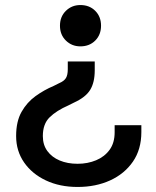

<svg xmlns="http://www.w3.org/2000/svg" viewBox="-20 -527 619 762"><path d="M288 215Q217 215 162 189Q107 163 75.5 117.5Q44 72 44 13Q44 -45 65.5 -83Q87 -121 121 -145.5Q155 -170 193 -186L215 -197Q234 -205 241.5 -217Q249 -229 249 -252V-283H356V-248Q356 -200 338 -170.5Q320 -141 274 -120L252 -109Q204 -88 177 -61.5Q150 -35 150 13Q150 48 168 72.5Q186 97 217 110Q248 123 288 123Q328 123 361.5 109Q395 95 415 67.5Q435 40 435 -2V-30H541V-3Q541 66 507.5 114.5Q474 163 417 189Q360 215 288 215ZM299 -507Q335 -507 358 -484Q381 -461 381 -425Q381 -389 358 -366Q335 -343 299 -343Q265 -343 241.5 -366Q218 -389 218 -425Q218 -461 241.5 -484Q265 -507 299 -507Z"/></svg>

Font: Space Grotesk Medium
Style: Regular
Weight: 500
Designer: Florian Karsten
Foundry: Florian Karsten
Version: Version 2.000